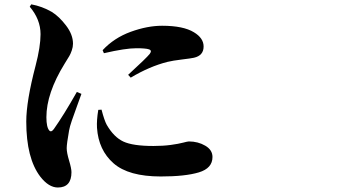

<svg xmlns="http://www.w3.org/2000/svg" viewBox="-20 -794 1540 867"><path d="M327.1 -378.9 347.7 -370.1Q341.8 -352.5 327.6 -314.5Q313.5 -276.4 304.2 -249Q294.9 -221.7 292 -205.1Q281.2 -144.5 281.2 -125Q281.2 -104.5 292 -68.8Q302.7 -33.2 302.7 -16.6Q302.7 52.7 241.2 52.7Q200.2 52.7 162.1 3.9Q98.6 -79.1 98.6 -245.1Q98.6 -336.9 140.6 -497.1Q163.1 -583 163.1 -639.6Q163.1 -706.1 114.3 -763.7L121.1 -774.4Q169.9 -765.6 213.9 -740.2Q247.1 -719.7 278.3 -678.7Q309.6 -637.7 309.6 -596.7Q309.6 -582 304.2 -566.4Q298.8 -550.8 293 -541Q287.1 -531.2 271.5 -505.9Q189.5 -373 189.5 -264.6Q189.5 -218.8 203.1 -204.1Q211.9 -195.3 223.6 -211.9Q266.6 -272.5 327.1 -378.9ZM423.8 -297.9 438.5 -298.8Q451.2 -250 461.9 -230.5Q494.1 -174.8 537.1 -154.8Q580.1 -134.8 672.9 -134.8Q715.8 -134.8 751.5 -139.6Q787.1 -144.5 807.1 -149.9Q827.1 -155.3 833 -155.3Q874 -155.3 906.7 -136.2Q939.5 -117.2 939.5 -85Q939.5 -34.2 877.9 -15.6Q816.4 2.9 706.1 2.9Q560.5 2.9 492.7 -56.6Q424.8 -116.2 418 -216.8Q416 -251 423.8 -297.9ZM449.2 -553.7 443.4 -567.4Q495.1 -623 570.3 -650.4Q645.5 -677.7 711.9 -677.7Q807.6 -677.7 855.5 -648.4Q899.4 -622.1 899.4 -584Q899.4 -543 855.5 -533.2Q842.8 -530.3 801.8 -525.4Q760.7 -520.5 736.3 -514.6Q655.3 -494.1 570.3 -443.4L558.6 -456.1Q642.6 -533.2 656.2 -550.8Q668 -566.4 652.3 -571.3Q637.7 -576.2 595.7 -576.2Q545.9 -576.2 449.2 -553.7Z"/></svg>

Font: Bpmf Zihi Serif Heavy
Style: Heavy
Weight: 900
Foundry: But Ko
Version: Version 1.320